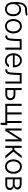

<svg xmlns="http://www.w3.org/2000/svg" viewBox="2642 -3412 922 6247"><g transform="rotate(90 3103.5 -288.0)"><path d="M326.2 -646.5Q301.8 -646.5 289.1 -645.5Q199.2 -641.1 155 -581.5Q110.8 -522 103.5 -404.3H110.4Q136.2 -457 184.3 -485.4Q232.4 -513.7 292 -513.7Q353.5 -513.7 402.6 -483.4Q451.7 -453.1 479.7 -395.3Q507.8 -337.4 507.8 -256.8Q507.8 -175.8 479.2 -115.2Q450.7 -54.7 398.4 -22Q346.2 10.7 277.3 10.7Q206.5 10.7 154.3 -22.2Q102.1 -55.2 73.5 -119.6Q44.9 -184.1 44.9 -276.4V-332Q44.9 -517.1 104.5 -610.4Q164.1 -703.6 286.1 -707Q300.8 -708 328.1 -708H351.6Q393.1 -708 416.7 -711.7Q440.4 -715.3 457 -729.5L490.2 -687.5Q472.7 -669.9 448.7 -661.6Q424.8 -653.3 399.4 -650.9Q374 -648.4 326.2 -646.5ZM441.4 -256.8Q441.4 -317.9 421.4 -362.3Q401.4 -406.7 364.5 -429.9Q327.6 -453.1 278.3 -453.1Q227.5 -453.1 190.2 -428Q152.8 -402.8 132.6 -357.7Q112.3 -312.5 111.3 -253.9Q111.3 -190.9 131.3 -144.5Q151.4 -98.1 188.7 -73.5Q226.1 -48.8 277.3 -48.8Q327.1 -48.8 364.3 -74.5Q401.4 -100.1 421.4 -147.2Q441.4 -194.3 441.4 -256.8Z M597.7 -262.7Q597.7 -343.3 627.4 -405.8Q657.2 -468.3 710.9 -503.2Q764.6 -538.1 833 -538.1Q901.4 -538.1 954.8 -503.2Q1008.3 -468.3 1037.8 -405.8Q1067.4 -343.3 1067.4 -262.7Q1067.4 -182.6 1037.8 -120.4Q1008.3 -58.1 954.8 -23.7Q901.4 10.7 833 10.7Q764.2 10.7 710.7 -23.7Q657.2 -58.1 627.4 -120.4Q597.7 -182.6 597.7 -262.7ZM1001 -262.7Q1001 -321.8 981.2 -370.8Q961.4 -419.9 923.3 -448.7Q885.3 -477.5 833 -477.5Q780.3 -477.5 741.9 -448.7Q703.6 -419.9 683.8 -370.8Q664.1 -321.8 664.1 -262.7Q664.1 -203.6 683.8 -154.8Q703.6 -106 741.9 -77.4Q780.3 -48.8 833 -48.8Q885.3 -48.8 923.3 -77.4Q961.4 -106 981.2 -154.8Q1001 -203.6 1001 -262.7Z M1132.8 -61.5H1149.4Q1186.5 -61.5 1204.8 -80.6Q1223.1 -99.6 1231 -145.3Q1238.8 -190.9 1243.2 -284.2L1253.9 -530.3H1594.7V0H1529.3V-468.8H1317.4L1307.6 -261.7Q1302.7 -167.5 1289.6 -112.3Q1276.4 -57.1 1245.1 -28.6Q1213.9 0 1156.2 0H1132.8Z M1711.9 -261.7Q1711.9 -341.3 1741.5 -404.3Q1771 -467.3 1824.2 -502.7Q1877.4 -538.1 1945.3 -538.1Q2005.4 -538.1 2057.1 -509.3Q2108.9 -480.5 2140.4 -421.4Q2171.9 -362.3 2171.9 -276.4V-245.1H1778.3Q1779.8 -185.5 1801.8 -141.4Q1823.7 -97.2 1863.3 -73Q1902.8 -48.8 1955.1 -48.8Q2005.4 -48.8 2039.3 -69.8Q2073.2 -90.8 2089.8 -120.1H2161.1Q2149.4 -83 2120.8 -53.2Q2092.3 -23.4 2049.8 -6.3Q2007.3 10.7 1955.1 10.7Q1881.3 10.7 1826.4 -23.7Q1771.5 -58.1 1741.7 -119.9Q1711.9 -181.6 1711.9 -261.7ZM2103.5 -302.7Q2103.5 -352.1 2083.5 -392.1Q2063.5 -432.1 2027.6 -454.8Q1991.7 -477.5 1946.3 -477.5Q1899.4 -477.5 1862.3 -454.1Q1825.2 -430.7 1803.5 -390.6Q1781.7 -350.6 1778.8 -302.7Z M2236.3 -61.5H2252.9Q2290 -61.5 2308.3 -80.6Q2326.7 -99.6 2334.5 -145.3Q2342.3 -190.9 2346.7 -284.2L2357.4 -530.3H2698.2V0H2632.8V-468.8H2420.9L2411.1 -261.7Q2406.2 -167.5 2393.1 -112.3Q2379.9 -57.1 2348.6 -28.6Q2317.4 0 2259.8 0H2236.3Z M3240.2 -166Q3240.2 -116.7 3218 -79.1Q3195.8 -41.5 3153.3 -20.8Q3110.8 0 3051.8 0H2841.8V-530.3H2909.2V-328.1H3051.8Q3111.3 -328.1 3153.6 -308.3Q3195.8 -288.6 3218 -252.2Q3240.2 -215.8 3240.2 -166ZM3051.8 -61.5Q3106.9 -61.5 3140.4 -88.6Q3173.8 -115.7 3173.8 -163.1Q3173.8 -211.4 3140.4 -239Q3106.9 -266.6 3051.8 -266.6H2909.2V-61.5Z M4042 152.3H3975.6V0H3356.4V-530.3H3423.8V-61.5H3636.7V-530.3H3703.1V-61.5H3916V-530.3H3982.4V-61.5H4050.8Z M4501 -530.3H4579.1V0H4512.7V-435.5L4239.3 0H4160.2V-530.3H4227.5V-94.7Z M4722.7 -530.3H4790V-293.9H4855.5L5041 -530.3H5127L4914.1 -262.7L5130.9 0H5044.9L4855.5 -231.4H4790V0H4722.7Z M5164.6 -262.7Q5164.6 -343.3 5194.3 -405.8Q5224.1 -468.3 5277.8 -503.2Q5331.5 -538.1 5399.9 -538.1Q5468.3 -538.1 5521.7 -503.2Q5575.2 -468.3 5604.7 -405.8Q5634.3 -343.3 5634.3 -262.7Q5634.3 -182.6 5604.7 -120.4Q5575.2 -58.1 5521.7 -23.7Q5468.3 10.7 5399.9 10.7Q5331.1 10.7 5277.6 -23.7Q5224.1 -58.1 5194.3 -120.4Q5164.6 -182.6 5164.6 -262.7ZM5567.9 -262.7Q5567.9 -321.8 5548.1 -370.8Q5528.3 -419.9 5490.2 -448.7Q5452.1 -477.5 5399.9 -477.5Q5347.2 -477.5 5308.8 -448.7Q5270.5 -419.9 5250.7 -370.8Q5231 -321.8 5231 -262.7Q5231 -203.6 5250.7 -154.8Q5270.5 -106 5308.8 -77.4Q5347.2 -48.8 5399.9 -48.8Q5452.1 -48.8 5490.2 -77.4Q5528.3 -106 5548.1 -154.8Q5567.9 -203.6 5567.9 -262.7Z M5750.5 -530.3H5961.4Q6017.6 -530.3 6059.1 -513.7Q6100.6 -497.1 6122.8 -466.3Q6145 -435.5 6145 -394.5Q6145 -348.6 6118.2 -319.6Q6091.3 -290.5 6043.5 -279.3Q6075.7 -273.9 6102.5 -256.6Q6129.4 -239.3 6145.5 -210.4Q6161.6 -181.6 6161.6 -143.6Q6161.6 -102.1 6140.9 -69.6Q6120.1 -37.1 6081.8 -18.6Q6043.5 0 5992.7 0H5750.5ZM6094.2 -149.4Q6094.2 -192.9 6067.9 -219Q6041.5 -245.1 5997.6 -245.1H5814V-60.5H5992.7Q6039.6 -60.5 6066.9 -84.7Q6094.2 -108.9 6094.2 -149.4ZM6078.6 -389.6Q6078.6 -427.7 6047.6 -448.7Q6016.6 -469.7 5961.4 -469.7H5814V-302.7H5964.4Q6017.1 -302.7 6047.9 -326.2Q6078.6 -349.6 6078.6 -389.6Z"/></g></svg>

Font: Pretendard GOV Light
Style: Regular
Weight: 300
Designer: Base glyphs from Inter by Rasmus Andersson; Hangeul glyphs from Noto Sans CJK(Source Han Sans) by Jang Soo-young and Kan
Foundry: Kil Hyung-jin
Version: Version 1.309